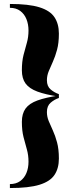

<svg xmlns="http://www.w3.org/2000/svg" viewBox="-20 -800 372 970"><path d="M277.5 -312Q210.5 -322 169.2 -337.2Q128 -352.5 109.2 -378Q90.5 -403.5 90.5 -445Q90.5 -490 99 -522.8Q107.5 -555.5 115.8 -584.2Q124 -613 124 -646Q124 -677.5 113.5 -703.5Q103 -729.5 82 -745Q61 -760.5 30 -760.5V-780Q125.5 -780 179.2 -763.2Q233 -746.5 255.2 -713Q277.5 -679.5 277.5 -630Q277.5 -582.5 268.2 -548.5Q259 -514.5 247.2 -488.5Q235.5 -462.5 226.2 -440.2Q217 -418 217 -394.5Q217 -364 236 -348Q255 -332 277.5 -324.5ZM30 150V130Q61 130 82 114.8Q103 99.5 113.5 74Q124 48.5 124 17Q124 -16 115.8 -45Q107.5 -74 99 -106.8Q90.5 -139.5 90.5 -184.5Q90.5 -226 109.2 -251.8Q128 -277.5 169.2 -292.5Q210.5 -307.5 277.5 -317.5V-305Q255 -297.5 236 -281.2Q217 -265 217 -234Q217 -210.5 226.2 -188.2Q235.5 -166 247.2 -140.5Q259 -115 268.2 -80.8Q277.5 -46.5 277.5 1Q277.5 50.5 255.2 83.8Q233 117 179.2 133.5Q125.5 150 30 150Z"/></svg>

Font: Bodoni Moda
Style: Bold
Weight: 700
Designer: Owen Earl
Foundry: indestructible type
Version: Version 2.005